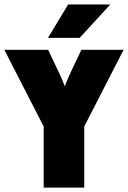

<svg xmlns="http://www.w3.org/2000/svg" viewBox="-28 -851 581 871"><path d="M170.1 0V-277.1L-8.3 -625H190.3L234 -533.3Q241.7 -517.4 249.7 -499.3Q257.6 -481.2 266 -459.7Q274.3 -481.2 282.3 -499.7Q290.3 -518.1 297.9 -534L341 -625H532.6L354.2 -277.1V0ZM189.6 -679.2 281.2 -830.6H472.2L333.3 -679.2Z"/></svg>

Font: Afacad Flux Black
Style: Regular
Weight: 900
Designer: Kristian Moeller
Foundry: Dicotype
Version: Version 1.100